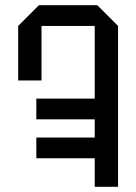

<svg xmlns="http://www.w3.org/2000/svg" viewBox="-20 -720 525 740"><path d="M435 0V-620L355 -700H130L50 -620V-410H140V-620H345V-340H120V-260H345V-190H120V-110H345V0Z"/></svg>

Font: Tektur SemiCondensed
Style: Regular
Weight: 400
Width: 4
Designer: Adam Jagosz
Foundry: Adam Jagosz
Version: Version 1.005;gftools[0.9.30]